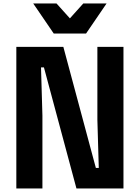

<svg xmlns="http://www.w3.org/2000/svg" viewBox="-20 -1065 790 1085"><path d="M72.3 -800H338L521.7 -116H538.2L530.3 -388V-800H677.7V0H412L228.3 -684H211.8L219.7 -412V0H72.3ZM466.3 -875.5H283.7L167.8 -1045.3H299.4L421.8 -909.2H328.2L450.6 -1045.3H582.2Z"/></svg>

Font: Martian Mono VF sWd Rg
Style: Regular
Weight: 400
Width: 6
Monospace: yes
Designer: Roman Shamin
Foundry: Evil Martians
Version: Version 1.100